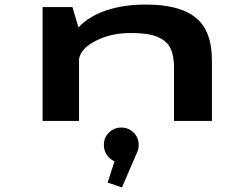

<svg xmlns="http://www.w3.org/2000/svg" viewBox="-20 -531 1090 843"><path d="M167 0V-500H298L324.5 -410.5Q368.5 -458.5 444.8 -484.8Q521 -511 620.5 -511Q769 -511 839.8 -453.2Q910.5 -395.5 910.5 -265.5V0H744V-233.5Q744 -279 732.8 -309Q721.5 -339 696.2 -356Q671 -373 637 -379.5Q603 -386 551.5 -386Q468 -386 401.2 -352.2Q334.5 -318.5 327 -271.5V0ZM589 105Q589 127 579 144.5L515.5 292L452.5 270.5L483 177Q461.5 168.5 448.8 149Q436 129.5 436 105Q436 73.5 458.2 51.2Q480.5 29 512.5 29Q544.5 29 566.8 51.2Q589 73.5 589 105Z"/></svg>

Font: League Mono Extended SemiBold
Style: Regular
Weight: 600
Width: 9
Designer: Tyler Finck
Foundry: The League of Moveable Type / Tyler Finck
Version: Version 2.210